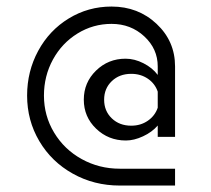

<svg xmlns="http://www.w3.org/2000/svg" viewBox="-20 -575 654 595"><path d="M522.5 -150.9H468.8V-186Q451.2 -165.5 423.3 -152.6Q395.5 -139.6 370.1 -139.6Q315.9 -139.6 277.8 -176.3Q239.7 -212.9 239.7 -266.1Q239.7 -319.3 277.6 -356.2Q315.4 -393.1 369.1 -393.1Q397 -393.1 424.8 -378.9Q452.6 -364.7 468.8 -342.8V-369.1Q468.8 -423.8 427 -462.4Q385.3 -501 325.7 -501Q268.6 -501 220.2 -471.2Q171.9 -441.4 144 -390.4Q116.2 -339.4 116.2 -278.8Q116.2 -216.3 147.7 -164.1Q179.2 -111.8 233.2 -82Q287.1 -52.2 351.1 -52.2H522.5V0H351.1Q271.5 0 205.6 -36.9Q139.6 -73.7 101.8 -137.7Q64 -201.7 64 -278.8Q64 -354 98.4 -417.5Q132.8 -481 193.1 -517.8Q253.4 -554.7 325.7 -554.7Q408.2 -554.7 465.3 -501Q522.5 -447.3 522.5 -369.1ZM386.7 -185.5Q416 -185.5 438.2 -200.9Q460.4 -216.3 468.8 -241.2V-291Q460.4 -315.9 438.2 -331.1Q416 -346.2 386.7 -346.2Q350.1 -346.2 326.4 -323.5Q302.7 -300.8 302.7 -266.1Q302.7 -231 326.4 -208.3Q350.1 -185.5 386.7 -185.5Z"/></svg>

Font: Now
Style: Regular
Weight: 400
Designer: Alfredo Marco Pradil
Foundry: Alfredo Marco Pradil
Version: Version 1.200;hotconv 1.0.109;makeotfexe 2.5.65596